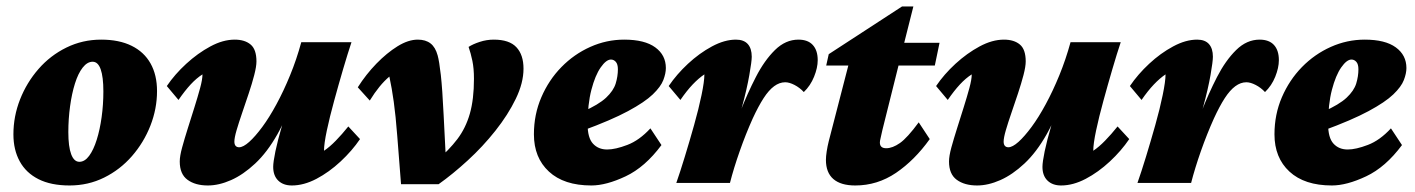

<svg xmlns="http://www.w3.org/2000/svg" viewBox="-20 -566 4378 594"><path d="M195.3 7.8Q137.7 7.8 99.1 -11.7Q60.5 -31.2 41 -66.9Q21.5 -102.5 21.5 -150.4Q21.5 -206.1 42 -258.3Q62.5 -310.5 99.1 -352.5Q135.7 -394.5 185.5 -418.9Q235.4 -443.4 293 -443.4Q348.6 -443.4 387.2 -424.3Q425.8 -405.3 445.8 -369.6Q465.8 -334 465.8 -284.2Q465.8 -229.5 445.3 -177.2Q424.8 -125 388.2 -83Q351.6 -41 302.2 -16.6Q252.9 7.8 195.3 7.8ZM225.6 -65.4Q242.2 -65.4 255.9 -84Q269.5 -102.5 279.3 -133.8Q289.1 -165 294.4 -203.6Q299.8 -242.2 299.8 -283.2Q299.8 -328.1 291.5 -351.6Q283.2 -375 266.6 -375Q250 -375 235.8 -356.9Q221.7 -338.9 211.9 -307.6Q202.1 -276.4 196.8 -237.3Q191.4 -198.2 191.4 -157.2Q191.4 -112.3 200.2 -88.9Q209 -65.4 225.6 -65.4Z M706.1 -443.4Q737.3 -443.4 755.4 -428.2Q773.4 -413.1 773.4 -376Q773.4 -360.4 766.6 -334Q759.8 -307.6 749.5 -276.9Q739.3 -246.1 729 -216.3Q718.8 -186.5 711.9 -163.1Q705.1 -139.6 705.1 -127.9Q705.1 -119.1 709 -114.7Q712.9 -110.4 719.7 -110.4Q732.4 -110.4 751 -127Q769.5 -143.6 791.5 -173.3Q813.5 -203.1 835.4 -243.7Q857.4 -284.2 877.4 -333Q897.5 -381.8 912.1 -435.5H1067.4Q1055.7 -400.4 1041.5 -352.1Q1027.3 -303.7 1013.7 -253.9Q1000 -204.1 991.2 -162.6Q982.4 -121.1 982.4 -99.6Q1000 -111.3 1019 -130.9Q1038.1 -150.4 1057.6 -174.8L1093.8 -135.7Q1069.3 -99.6 1033.7 -66.4Q998 -33.2 959 -12.7Q919.9 7.8 882.8 7.8Q856.4 7.8 840.8 -7.3Q825.2 -22.5 825.2 -49.8Q825.2 -64.5 832 -97.7Q838.9 -130.9 853 -179.2Q867.2 -227.5 888.7 -286.1H893.6Q870.1 -207 838.4 -150.9Q806.6 -94.7 769.5 -60.1Q732.4 -25.4 694.8 -8.8Q657.2 7.8 623 7.8Q584 7.8 560.1 -9.8Q536.1 -27.3 536.1 -66.4Q536.1 -83 543.5 -109.9Q550.8 -136.7 561 -168.9Q571.3 -201.2 581.5 -233.9Q591.8 -266.6 599.1 -293.5Q606.4 -320.3 606.4 -335.9Q587.9 -324.2 569.8 -304.7Q551.8 -285.2 532.2 -256.8L496.1 -299.8Q520.5 -335.9 556.2 -368.7Q591.8 -401.4 630.9 -422.4Q669.9 -443.4 706.1 -443.4Z M1220.7 3.9 1209 -145.5Q1204.1 -209 1198.2 -251Q1192.4 -293 1184.6 -329.1Q1153.3 -302.7 1124 -254.9L1086.9 -295.9Q1112.3 -335.9 1144.5 -369.1Q1176.8 -402.3 1210 -422.9Q1243.2 -443.4 1272.5 -443.4Q1296.9 -443.4 1312 -431.6Q1327.1 -419.9 1334 -394.5Q1338.9 -377 1343.8 -334Q1348.6 -291 1352.5 -210L1359.4 -74.2L1330.1 -68.4Q1369.1 -101.6 1395 -135.7Q1420.9 -169.9 1433.6 -214.4Q1446.3 -258.8 1446.3 -322.3Q1446.3 -354.5 1441.4 -377.9Q1436.5 -401.4 1429.7 -420.9Q1443.4 -429.7 1464.4 -436.5Q1485.4 -443.4 1507.8 -443.4Q1555.7 -443.4 1577.6 -419.9Q1599.6 -396.5 1599.6 -353.5Q1599.6 -309.6 1575.7 -260.3Q1551.8 -210.9 1512.7 -161.6Q1473.6 -112.3 1427.2 -69.8Q1380.9 -27.3 1336.9 3.9Z M1809.6 7.8Q1724.6 7.8 1678.2 -35.2Q1631.8 -78.1 1631.8 -150.4Q1631.8 -211.9 1654.8 -265.1Q1677.7 -318.4 1716.8 -358.4Q1755.9 -398.4 1806.2 -420.9Q1856.4 -443.4 1911.1 -443.4Q1974.6 -443.4 2007.3 -419.4Q2040 -395.5 2040 -355.5Q2040 -338.9 2032.2 -318.4Q2024.4 -297.9 1999.5 -273.9Q1974.6 -250 1922.9 -222.2Q1871.1 -194.3 1783.2 -162.1V-220.7Q1832 -242.2 1855 -263.7Q1877.9 -285.2 1884.8 -307.6Q1891.6 -330.1 1891.6 -351.6Q1891.6 -367.2 1885.3 -374.5Q1878.9 -381.8 1870.1 -381.8Q1855.5 -381.8 1838.4 -357.4Q1821.3 -333 1809.6 -288.1Q1797.9 -243.2 1797.9 -181.6Q1797.9 -139.6 1814.5 -121.6Q1831.1 -103.5 1858.4 -103.5Q1883.8 -103.5 1920.9 -117.7Q1958 -131.8 1992.2 -168.9L2026.4 -117.2Q1975.6 -48.8 1915.5 -20.5Q1855.5 7.8 1809.6 7.8Z M2409.2 -311.5Q2391.6 -311.5 2375 -299.3Q2358.4 -287.1 2342.3 -262.2Q2326.2 -237.3 2308.6 -199.2Q2287.1 -151.4 2268.6 -98.6Q2250 -45.9 2238.3 0H2072.3Q2084 -33.2 2098.6 -81.1Q2113.3 -128.9 2127.4 -179.2Q2141.6 -229.5 2150.4 -272Q2159.2 -314.5 2159.2 -335.9Q2141.6 -324.2 2123 -304.7Q2104.5 -285.2 2085 -256.8L2048.8 -299.8Q2073.2 -335.9 2108.4 -368.7Q2143.6 -401.4 2182.6 -422.4Q2221.7 -443.4 2256.8 -443.4Q2281.2 -443.4 2293.5 -429.7Q2305.7 -416 2305.7 -390.6Q2305.7 -376 2298.3 -334Q2291 -292 2275.4 -234.4Q2259.8 -176.8 2233.4 -113.3H2229.5Q2248 -163.1 2270 -219.7Q2292 -276.4 2318.4 -327.6Q2344.7 -378.9 2377.4 -411.1Q2410.2 -443.4 2450.2 -443.4Q2479.5 -443.4 2494.6 -426.8Q2509.8 -410.2 2509.8 -379.9Q2509.8 -356.4 2498.5 -328.6Q2487.3 -300.8 2466.8 -281.2Q2454.1 -294.9 2438 -303.2Q2421.9 -311.5 2409.2 -311.5Z M2856.4 -135.7Q2809.6 -70.3 2752 -31.2Q2694.3 7.8 2626 7.8Q2581.1 7.8 2558.1 -12.2Q2535.2 -32.2 2535.2 -71.3Q2535.2 -82 2537.6 -97.7Q2540 -113.3 2543.9 -128.9L2604.5 -363.3H2536.1L2543.9 -398.4L2770.5 -545.9H2805.7L2766.6 -390.6L2710 -164.1Q2706.1 -145.5 2704.1 -137.7Q2702.1 -129.9 2702.1 -125Q2702.1 -107.4 2721.7 -107.4Q2741.2 -107.4 2764.2 -123.5Q2787.1 -139.6 2822.3 -187.5ZM2717.8 -363.3 2731.4 -433.6H2886.7L2872.1 -363.3Z M3085.9 -443.4Q3117.2 -443.4 3135.3 -428.2Q3153.3 -413.1 3153.3 -376Q3153.3 -360.4 3146.5 -334Q3139.6 -307.6 3129.4 -276.9Q3119.1 -246.1 3108.9 -216.3Q3098.6 -186.5 3091.8 -163.1Q3085 -139.6 3085 -127.9Q3085 -119.1 3088.9 -114.7Q3092.8 -110.4 3099.6 -110.4Q3112.3 -110.4 3130.9 -127Q3149.4 -143.6 3171.4 -173.3Q3193.4 -203.1 3215.3 -243.7Q3237.3 -284.2 3257.3 -333Q3277.3 -381.8 3292 -435.5H3447.3Q3435.5 -400.4 3421.4 -352.1Q3407.2 -303.7 3393.6 -253.9Q3379.9 -204.1 3371.1 -162.6Q3362.3 -121.1 3362.3 -99.6Q3379.9 -111.3 3398.9 -130.9Q3418 -150.4 3437.5 -174.8L3473.6 -135.7Q3449.2 -99.6 3413.6 -66.4Q3377.9 -33.2 3338.9 -12.7Q3299.8 7.8 3262.7 7.8Q3236.3 7.8 3220.7 -7.3Q3205.1 -22.5 3205.1 -49.8Q3205.1 -64.5 3211.9 -97.7Q3218.8 -130.9 3232.9 -179.2Q3247.1 -227.5 3268.6 -286.1H3273.4Q3250 -207 3218.3 -150.9Q3186.5 -94.7 3149.4 -60.1Q3112.3 -25.4 3074.7 -8.8Q3037.1 7.8 3002.9 7.8Q2963.9 7.8 2939.9 -9.8Q2916 -27.3 2916 -66.4Q2916 -83 2923.3 -109.9Q2930.7 -136.7 2940.9 -168.9Q2951.2 -201.2 2961.4 -233.9Q2971.7 -266.6 2979 -293.5Q2986.3 -320.3 2986.3 -335.9Q2967.8 -324.2 2949.7 -304.7Q2931.6 -285.2 2912.1 -256.8L2876 -299.8Q2900.4 -335.9 2936 -368.7Q2971.7 -401.4 3010.7 -422.4Q3049.8 -443.4 3085.9 -443.4Z M3835.9 -311.5Q3818.4 -311.5 3801.8 -299.3Q3785.2 -287.1 3769 -262.2Q3752.9 -237.3 3735.4 -199.2Q3713.9 -151.4 3695.3 -98.6Q3676.8 -45.9 3665 0H3499Q3510.7 -33.2 3525.4 -81.1Q3540 -128.9 3554.2 -179.2Q3568.4 -229.5 3577.1 -272Q3585.9 -314.5 3585.9 -335.9Q3568.4 -324.2 3549.8 -304.7Q3531.2 -285.2 3511.7 -256.8L3475.6 -299.8Q3500 -335.9 3535.2 -368.7Q3570.3 -401.4 3609.4 -422.4Q3648.4 -443.4 3683.6 -443.4Q3708 -443.4 3720.2 -429.7Q3732.4 -416 3732.4 -390.6Q3732.4 -376 3725.1 -334Q3717.8 -292 3702.1 -234.4Q3686.5 -176.8 3660.2 -113.3H3656.2Q3674.8 -163.1 3696.8 -219.7Q3718.8 -276.4 3745.1 -327.6Q3771.5 -378.9 3804.2 -411.1Q3836.9 -443.4 3877 -443.4Q3906.2 -443.4 3921.4 -426.8Q3936.5 -410.2 3936.5 -379.9Q3936.5 -356.4 3925.3 -328.6Q3914.1 -300.8 3893.6 -281.2Q3880.9 -294.9 3864.7 -303.2Q3848.6 -311.5 3835.9 -311.5Z M4100.6 7.8Q4015.6 7.8 3969.2 -35.2Q3922.9 -78.1 3922.9 -150.4Q3922.9 -211.9 3945.8 -265.1Q3968.8 -318.4 4007.8 -358.4Q4046.9 -398.4 4097.2 -420.9Q4147.5 -443.4 4202.1 -443.4Q4265.6 -443.4 4298.3 -419.4Q4331.1 -395.5 4331.1 -355.5Q4331.1 -338.9 4323.2 -318.4Q4315.4 -297.9 4290.5 -273.9Q4265.6 -250 4213.9 -222.2Q4162.1 -194.3 4074.2 -162.1V-220.7Q4123 -242.2 4146 -263.7Q4168.9 -285.2 4175.8 -307.6Q4182.6 -330.1 4182.6 -351.6Q4182.6 -367.2 4176.3 -374.5Q4169.9 -381.8 4161.1 -381.8Q4146.5 -381.8 4129.4 -357.4Q4112.3 -333 4100.6 -288.1Q4088.9 -243.2 4088.9 -181.6Q4088.9 -139.6 4105.5 -121.6Q4122.1 -103.5 4149.4 -103.5Q4174.8 -103.5 4211.9 -117.7Q4249 -131.8 4283.2 -168.9L4317.4 -117.2Q4266.6 -48.8 4206.5 -20.5Q4146.5 7.8 4100.6 7.8Z"/></svg>

Font: Crimson Pro Black
Style: Italic
Weight: 900
Italic angle: -12°
Designer: Jacques Le Bailly
Foundry: Baron von Fonthausen
Version: Version 1.003